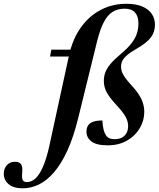

<svg xmlns="http://www.w3.org/2000/svg" viewBox="-206 -757 840 1016"><path d="M59 -458 65.5 -494H229L222 -458ZM208.5 -135Q183.5 -32 150.5 39.8Q117.5 111.5 79.2 155.5Q41 199.5 -0.8 219.5Q-42.5 239.5 -85.5 239.5Q-134.5 239.5 -160.2 217.8Q-186 196 -186 162Q-186 136 -170 117.5Q-154 99 -126.5 99Q-103 99 -94.2 112.5Q-85.5 126 -88.5 156.5Q-91.5 186.5 -85.5 196.5Q-79.5 206.5 -64.5 206.5Q-47.5 206.5 -31.2 197Q-15 187.5 0.2 165Q15.5 142.5 30 103.8Q44.5 65 57 6L159 -463Q178.5 -552 222.8 -613Q267 -674 328.8 -705.5Q390.5 -737 462 -737Q513.5 -737 547.2 -722.5Q581 -708 597.5 -683Q614 -658 614 -626Q614 -588 592.5 -559.2Q571 -530.5 519 -500.5Q484 -480.5 465.8 -464.5Q447.5 -448.5 441 -434Q434.5 -419.5 434.5 -403.5Q434.5 -390.5 439 -377.2Q443.5 -364 456 -346.2Q468.5 -328.5 492.5 -302.5Q528.5 -263 543 -230.8Q557.5 -198.5 557.5 -166Q557.5 -118.5 533.2 -78Q509 -37.5 465.8 -12.8Q422.5 12 364.5 12Q304 12 277.8 -8.5Q251.5 -29 251.5 -60Q251.5 -80 260.2 -93.2Q269 -106.5 287.8 -113Q306.5 -119.5 335.5 -119.5Q338 -88.5 342.2 -70.8Q346.5 -53 355 -40.5Q364 -28.5 374.8 -24.5Q385.5 -20.5 400.5 -20.5Q423 -20.5 438.8 -28.8Q454.5 -37 463.2 -52.5Q472 -68 472 -90Q472 -114.5 458.8 -138.8Q445.5 -163 408.5 -203Q371.5 -243 357.5 -270.5Q343.5 -298 343.5 -328.5Q343.5 -352.5 351.2 -373.8Q359 -395 378.8 -418.8Q398.5 -442.5 434.5 -472.5Q470.5 -502.5 490.5 -528.8Q510.5 -555 518.5 -580.2Q526.5 -605.5 526.5 -633Q526.5 -670.5 508.5 -690.8Q490.5 -711 453.5 -711Q417.5 -711 390.8 -694.8Q364 -678.5 344 -641Q324 -603.5 308 -539.5Z"/></svg>

Font: Newsreader 60pt SemiBold
Style: Italic
Weight: 600
Italic angle: -17°
Designer: Hugues Gentile
Foundry: Production Type
Version: Version 1.003